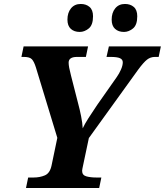

<svg xmlns="http://www.w3.org/2000/svg" viewBox="-20 -948 831 968"><path d="M111 0 122 -53H149Q181 -53 206.5 -64Q232 -75 240 -114L269 -253L161 -608Q152 -637 141 -649Q130 -661 101 -661H88L99 -714H424L413 -661H368Q326 -661 326 -632Q326 -612 338 -567L374 -426Q382 -397 389 -361.5Q396 -326 397 -301Q406 -321 425.5 -351.5Q445 -382 470 -419L569 -560Q581 -577 590 -597.5Q599 -618 599 -634Q599 -648 585 -654.5Q571 -661 538 -661H517L529 -714H791L780 -661H761Q739 -661 721.5 -647.5Q704 -634 676 -596L428 -252L398 -110Q397 -105 395.5 -98Q394 -91 394 -87Q394 -65 415 -59Q436 -53 467 -53H491L480 0ZM605 -787Q577 -787 560 -802.5Q543 -818 543 -849Q543 -884 561 -906Q579 -928 610 -928Q637 -928 654.5 -913Q672 -898 672 -866Q672 -822 650.5 -804.5Q629 -787 605 -787ZM382 -787Q354 -787 337 -802.5Q320 -818 320 -849Q320 -884 338 -906Q356 -928 387 -928Q414 -928 431.5 -913Q449 -898 449 -866Q449 -822 427.5 -804.5Q406 -787 382 -787Z"/></svg>

Font: Noto Serif
Style: Bold Italic
Weight: 700
Italic angle: -12°
Designer: Monotype Design Team
Foundry: Monotype Imaging Inc.
Version: Version 2.013